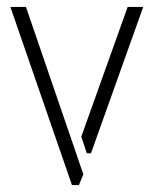

<svg xmlns="http://www.w3.org/2000/svg" viewBox="-20 -535 444 555"><path d="M188 0 10 -515H55L221 -31L208 0ZM231 -92 215 -140 349 -515H394L243 -92Z"/></svg>

Font: Stick No Bills ExtraLight ExtraLight
Style: Regular
Weight: 250
Version: Version 2.000